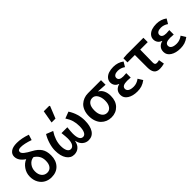

<svg xmlns="http://www.w3.org/2000/svg" viewBox="163 -1806 2857 2857"><g transform="rotate(-45 1591.5 -377.0)"><path d="M271 12.2Q209 12.2 158.2 -15.1Q107.4 -42.5 76.7 -96.9Q45.9 -151.4 45.9 -224.1Q45.9 -299.8 89.1 -362.1Q132.3 -424.3 192.9 -446.8Q91.8 -513.2 91.8 -601.1Q91.8 -652.8 135.5 -685.3Q179.2 -717.8 263.2 -717.8Q361.8 -717.8 478 -676.8L451.2 -590.8Q335 -631.8 262.2 -631.8Q200.2 -631.8 200.2 -590.8Q200.2 -564.5 236.1 -535.4Q272 -506.3 339.8 -470.2Q419.9 -427.7 458 -371.3Q496.1 -314.9 496.1 -225.1Q496.1 -118.2 435.5 -53Q375 12.2 271 12.2ZM155.8 -226.1Q155.8 -158.7 189 -120.4Q222.2 -82 273.9 -82Q325.2 -82 354.5 -119.4Q383.8 -156.7 383.8 -225.1Q383.8 -282.7 359.9 -323.2Q335.9 -363.8 290 -393.1L291 -392.1Q233.9 -388.7 194.8 -339.8Q155.8 -291 155.8 -226.1Z M747.6 12.2Q674.3 12.2 629.9 -54Q585.4 -120.1 585.4 -232.9Q585.4 -298.3 608.2 -372.3Q630.9 -446.3 666.5 -502.9L773.4 -460Q694.3 -338.9 694.3 -223.1Q694.3 -157.2 713.9 -119.6Q733.4 -82 769.5 -82Q804.7 -82 826.7 -117.9Q848.6 -153.8 848.6 -227.1Q848.6 -259.8 838.4 -350.1H961.4Q951.7 -263.7 951.7 -227.1Q951.7 -82 1027.3 -82Q1062 -82 1081.8 -122.3Q1101.6 -162.6 1101.6 -236.8Q1101.6 -299.8 1086.2 -352.1Q1070.8 -404.3 1032.7 -462.9L1137.7 -502.9Q1217.8 -377.9 1217.8 -237.8Q1217.8 -120.6 1174.8 -54.2Q1131.8 12.2 1050.8 12.2Q997.1 12.2 955.6 -23.2Q914.1 -58.6 902.3 -123H898.4Q885.7 -57.1 845.9 -22.5Q806.2 12.2 747.6 12.2ZM845.7 -565.9 881.3 -766.1H996.6L1003.4 -753.9L927.7 -565.9Z M1531.2 12.2Q1484.4 12.2 1443.4 -4.6Q1402.3 -21.5 1371.3 -52.7Q1340.3 -84 1322.3 -132.3Q1304.2 -180.7 1304.2 -240.2Q1304.2 -302.2 1323.5 -351.3Q1342.8 -400.4 1375.5 -430.2Q1408.2 -460 1449.2 -475.6Q1490.2 -491.2 1536.1 -491.2H1811V-395Q1710.4 -403.8 1664.1 -404.8V-400.9Q1705.6 -377.9 1727.8 -331.8Q1750 -285.6 1750 -223.1Q1750 -114.7 1688.7 -51.3Q1627.4 12.2 1531.2 12.2ZM1640.1 -233.9Q1640.1 -302.2 1611.1 -349.6Q1582 -397 1533.2 -397Q1482.4 -397 1452.4 -357.7Q1422.4 -318.4 1422.4 -240.2Q1422.4 -167.5 1452.6 -124.8Q1482.9 -82 1532.2 -82Q1581.5 -82 1610.8 -122.6Q1640.1 -163.1 1640.1 -233.9Z M2076.7 12.2Q1981.4 12.2 1920.2 -26.9Q1858.9 -65.9 1858.9 -131.8Q1858.9 -183.1 1886.7 -214.8Q1914.6 -246.6 1960.9 -257.8V-262.2Q1922.4 -274.9 1902.6 -304Q1882.8 -333 1882.8 -368.2Q1882.8 -412.1 1910.6 -443.4Q1938.5 -474.6 1981.9 -488.8Q2025.4 -502.9 2079.1 -502.9Q2174.3 -502.9 2245.1 -450.2L2200.7 -376Q2147.5 -414.1 2085 -414.1Q2043.9 -414.1 2019.5 -398.2Q1995.1 -382.3 1995.1 -354Q1995.1 -326.2 2017.8 -311Q2040.5 -295.9 2085 -295.9Q2103 -295.9 2150.9 -299.8V-206.1Q2117.7 -210 2079.1 -210Q1970.7 -210 1970.7 -147.9Q1970.7 -114.7 2001.2 -96.4Q2031.7 -78.1 2087.9 -78.1Q2152.3 -78.1 2210.9 -122.1L2256.8 -47.9Q2211.9 -14.6 2169.9 -1.2Q2127.9 12.2 2076.7 12.2Z M2551.8 9.8Q2487.3 9.8 2459.7 -27.3Q2432.1 -64.5 2432.1 -136.2V-399.9H2276.9V-485.8L2349.1 -491.2H2703.1V-399.9H2544.9Q2541 -270.5 2541 -129.9Q2541 -105 2550.8 -94.5Q2560.5 -84 2580.1 -84Q2606.4 -84 2631.8 -91.8L2647 -3.9Q2597.2 9.8 2551.8 9.8Z M2982.4 12.2Q2887.2 12.2 2825.9 -26.9Q2764.6 -65.9 2764.6 -131.8Q2764.6 -183.1 2792.5 -214.8Q2820.3 -246.6 2866.7 -257.8V-262.2Q2828.1 -274.9 2808.3 -304Q2788.6 -333 2788.6 -368.2Q2788.6 -412.1 2816.4 -443.4Q2844.2 -474.6 2887.7 -488.8Q2931.2 -502.9 2984.9 -502.9Q3080.1 -502.9 3150.9 -450.2L3106.4 -376Q3053.2 -414.1 2990.7 -414.1Q2949.7 -414.1 2925.3 -398.2Q2900.9 -382.3 2900.9 -354Q2900.9 -326.2 2923.6 -311Q2946.3 -295.9 2990.7 -295.9Q3008.8 -295.9 3056.6 -299.8V-206.1Q3023.4 -210 2984.9 -210Q2876.5 -210 2876.5 -147.9Q2876.5 -114.7 2907 -96.4Q2937.5 -78.1 2993.7 -78.1Q3058.1 -78.1 3116.7 -122.1L3162.6 -47.9Q3117.7 -14.6 3075.7 -1.2Q3033.7 12.2 2982.4 12.2Z"/></g></svg>

Font: Source Sans 3 Semibold
Style: Regular
Weight: 600
Designer: Paul D. Hunt
Foundry: Adobe
Version: Version 3.052;hotconv 1.1.0;makeotfexe 2.6.0